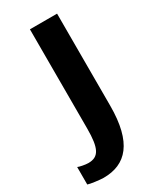

<svg xmlns="http://www.w3.org/2000/svg" viewBox="-255 -622 773 933"><g transform="rotate(-30 131.5 -155.0)"><path d="M85 -0.5C85 111.3 64.9 148.4 6.3 148.4C-10.3 148.4 -42 142.1 -50.8 137.7V235.8C-38.6 240.7 15.6 247.6 34.7 247.6C161.1 247.6 237.3 167 237.3 -40V-556.6H85Z"/></g></svg>

Font: Merriweather Sans
Style: Bold
Weight: 700
Designer: Eben Sorkin ( eben@eyebytes.com )
Foundry: Eben Sorkin
Version: Version 1.003